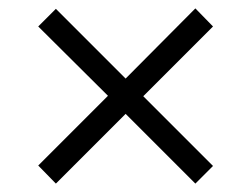

<svg xmlns="http://www.w3.org/2000/svg" viewBox="-20 -587 599 457"><path d="M113 -150 279 -316 445 -150 487 -192 321 -358 487 -524 445 -567 279 -400 113 -566 71 -524 237 -359 71 -193Z"/></svg>

Font: Noto Serif Tangut
Style: Regular
Weight: 400
Designer: YANG Xicheng
Foundry: Liu Zhao Studio
Version: Version 2.169